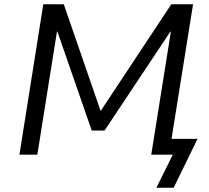

<svg xmlns="http://www.w3.org/2000/svg" viewBox="-20 -725 980 900"><path d="M713 155 790 0H689L781 -577L778 -576L470 -113H410L249 -577H247L155 0H71L183 -705H279L452 -204V-205L783 -705H885L784 -74H906L794 155Z"/></svg>

Font: Nunito Sans 7pt
Style: Italic
Weight: 400
Italic angle: -9°
Designer: Vernon Adams
Foundry: Vernon Adams
Version: Version 3.101;gftools[0.9.27]